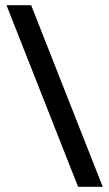

<svg xmlns="http://www.w3.org/2000/svg" viewBox="-20 -720 421 740"><path d="M376 0H281L5 -700H100Z"/></svg>

Font: Adderley Bold
Style: Regular
Weight: 700
Designer: gorohovskiy
Version: Version 1.003 November 13, 2017